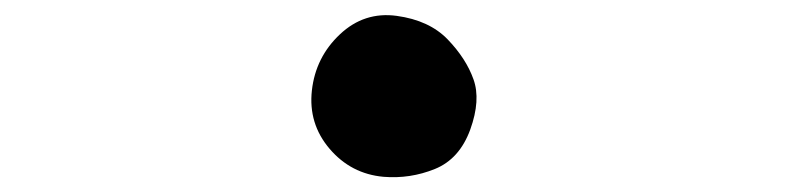

<svg xmlns="http://www.w3.org/2000/svg" viewBox="-20 -479 1040 254"><path d="M487.3 -245.1Q444.3 -249 416 -282.2Q387.7 -315.4 392.6 -359.4Q397.5 -403.3 429.7 -433.6Q461.9 -463.9 504.9 -458Q547.9 -452.1 572.3 -426.8Q596.7 -401.4 606.4 -374Q616.2 -346.7 602.1 -307.6Q587.9 -268.6 555.2 -255.4Q522.5 -242.2 487.3 -245.1Z"/></svg>

Font: NaikaiFont
Style: Regular-Lite
Weight: 400
Version: Version 1.67